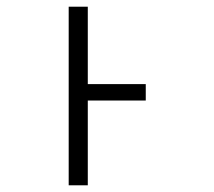

<svg xmlns="http://www.w3.org/2000/svg" viewBox="-20 -553 640 573"><path d="M242 0V-253H415V-302H242V-533H185V0Z"/></svg>

Font: Noto Sans Mono UI Light
Style: Regular
Weight: 300
Designer: Monotype Design team
Foundry: Monotype Imaging Inc.
Version: 1.000